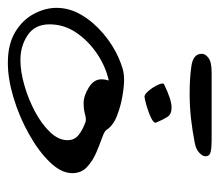

<svg xmlns="http://www.w3.org/2000/svg" viewBox="-64 -502 559 489"><g transform="rotate(90 215.5 -257.5)"><path d="M131 2Q84 2 53 -16.5Q22 -35 6.5 -64Q-9 -93 -9 -122Q-9 -155 9 -185.5Q27 -216 56.5 -241Q86 -266 118 -280Q134 -287 146.5 -290.5Q159 -294 174 -294Q192 -294 217.5 -289.5Q243 -285 267 -275.5Q291 -266 302 -249Q305 -244 322 -238Q339 -232 360 -223Q381 -214 396.5 -199.5Q412 -185 412 -162Q412 -134 384 -105Q356 -76 312 -51.5Q268 -27 220 -12.5Q172 2 131 2ZM124 -30Q153 -30 188 -40Q223 -50 255 -67Q287 -84 307.5 -105.5Q328 -127 328 -150Q328 -168 314.5 -178.5Q301 -189 281 -196Q274 -198 262 -194.5Q250 -191 234 -191Q215 -191 194 -204Q173 -217 173 -236Q173 -242 174 -247Q175 -252 176 -255Q140 -247 107.5 -225Q75 -203 54 -172Q33 -141 33 -104Q33 -67 60.5 -48.5Q88 -30 124 -30ZM217 -346Q211 -346 201.5 -357.5Q192 -369 186.5 -381.5Q181 -394 186 -396Q225 -415 245 -415Q262 -415 269 -404Q276 -393 283 -376Q286 -370 271.5 -363Q257 -356 239.5 -351Q222 -346 217 -346ZM208 -461Q170 -461 139 -465.5Q108 -470 108 -492Q108 -501 118.5 -509Q129 -517 156 -517H329Q347 -517 358 -514.5Q369 -512 369 -501Q369 -494 360 -485.5Q351 -477 335 -474Q304 -468 273.5 -464.5Q243 -461 208 -461Z"/></g></svg>

Font: Grechen Fuemen
Style: Regular
Weight: 400
Designer: Robert E. Leuschke
Foundry: Robert E. Leuschke
Version: Version 1.010; ttfautohint (v1.8.3)